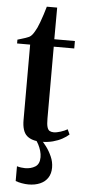

<svg xmlns="http://www.w3.org/2000/svg" viewBox="-60 -693 421 952"><g transform="rotate(5 151.0 -217.0)"><path d="M164 9.5Q116.5 9.5 92 -12.5Q67.5 -34.5 67.5 -91V-465.5H2.5V-484.5Q10 -487 20.8 -490Q31.5 -493 42.5 -496.8Q53.5 -500.5 59.5 -503.5Q68 -508 74.2 -515.8Q80.5 -523.5 85.8 -533Q91 -542.5 96 -552Q101 -562.5 107.8 -580.8Q114.5 -599 121.5 -620.5Q128.5 -642 133.5 -660H185L184.5 -502.5H287V-465.5H185V-107.5Q185 -80 189 -66Q193 -52 201.2 -47.2Q209.5 -42.5 221.5 -42.5Q236 -42.5 256.2 -49Q276.5 -55.5 289.5 -63.5L301 -38.5Q288 -26.5 268 -15.5Q248 -4.5 222 2.5Q196 9.5 164 9.5ZM119.5 226Q104 226 85.8 222.8Q67.5 219.5 55 214.5V141Q64.5 144 76 145.5Q87.5 147 95.5 147Q124.5 147 146 133.8Q167.5 120.5 167.5 86.5Q167.5 71 162.8 54.8Q158 38.5 150.5 24Q143 9.5 133.5 -1.5L149 -6L161.5 -1.5Q174.5 10 190 30.8Q205.5 51.5 217.2 77.8Q229 104 229 133Q229 163 215.2 183.8Q201.5 204.5 176.8 215.2Q152 226 119.5 226Z"/></g></svg>

Font: Merriweather 144pt SemiBold
Style: Regular
Weight: 600
Version: Version 2.100